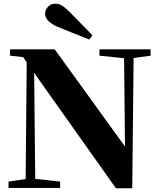

<svg xmlns="http://www.w3.org/2000/svg" viewBox="-20 -1013 865 1035"><path d="M478 -823.2 461.9 -799.8Q429.7 -812 369.1 -836.7Q308.6 -861.3 291 -868.2Q223.1 -897.5 223.1 -939.9Q223.1 -960.4 239 -976.8Q254.9 -993.2 278.8 -993.2Q296.9 -993.2 314 -982.9Q331.1 -972.7 356.9 -946.8Q367.2 -936 410.6 -892.1Q454.1 -848.1 478 -823.2ZM792 -747.1V-712.9L700.2 -700.2L692.9 2H605L164.1 -620.1L169.9 -48.8L304.2 -34.2V0H25.9V-34.2L118.2 -47.9L124 -676.8L105 -705.1L34.2 -712.9V-747.1H274.9L653.8 -223.1L648.9 -699.2L516.1 -712.9V-747.1Z"/></svg>

Font: Noto Serif JP Black
Style: Regular
Weight: 900
Designer: Ryoko NISHIZUKA  (kana & ideographs); Frank Grießhammer (Latin, Greek & Cyrillic); Wenlong ZHANG  (bopomofo); Sandoll Co
Foundry: Adobe Systems Incorporated
Version: Version 1.001;PS 1.001;hotconv 16.6.54;makeotf.lib2.5.65590